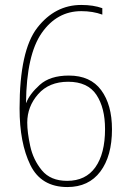

<svg xmlns="http://www.w3.org/2000/svg" viewBox="-20 -743 540 775"><path d="M432 -221Q432 -320 388.5 -379Q345 -438 258 -438Q182 -438 140.5 -400.5Q99 -363 86 -328H85Q87 -522 148.5 -610Q210 -698 308 -698Q355 -698 393 -684V-710Q357 -723 308 -723Q202 -723 130.5 -631Q59 -539 59 -305Q59 -166 102.5 -77Q146 12 252 12Q338 12 385 -50.5Q432 -113 432 -221ZM90 -248Q90 -313 134 -363Q178 -413 255 -413Q334 -413 369 -360.5Q404 -308 404 -222Q404 -123 365 -68Q326 -13 251 -13Q184 -13 149 -55.5Q114 -98 102 -153.5Q90 -209 90 -248Z"/></svg>

Font: Noto Sans Mono UI Condensed Thin
Style: Regular
Weight: 250
Width: 3
Designer: Monotype Design team
Foundry: Monotype Imaging Inc.
Version: 1.000